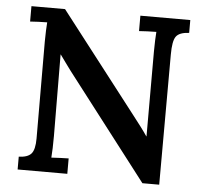

<svg xmlns="http://www.w3.org/2000/svg" viewBox="-51 -754 871 820"><g transform="rotate(5 384.5 -344.0)"><path d="M589 12 242 -439Q231 -454 218.5 -471Q206 -488 194 -505H193L195 -156Q195 -99 192 -63Q209 -64 231 -65Q253 -66 266 -66V0H53V-55Q91 -56 106.5 -73.5Q122 -91 122 -139L121 -555Q121 -579 122 -601Q123 -623 124 -637Q108 -637 86 -636Q64 -635 51 -634V-700H195L524 -275Q545 -248 560.5 -227.5Q576 -207 588 -189H589V-553Q589 -578 590 -601Q591 -624 592 -637Q576 -637 553.5 -636Q531 -635 518 -634V-700H732V-645Q690 -643 676 -623.5Q662 -604 662 -546L661 12Z"/></g></svg>

Font: Lora SemiBold
Style: Regular
Weight: 600
Designer: Olga Karpushina, Alexei Vanyashin (Cyrillic)
Foundry: Cyreal
Version: Version 3.011; ttfautohint (v1.8.4.7-5d5b)